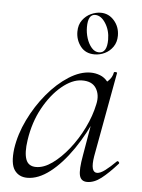

<svg xmlns="http://www.w3.org/2000/svg" viewBox="-49 -664 529 717"><g transform="rotate(5 216.0 -306.0)"><path d="M80 13Q48 13 31.5 -11Q15 -35 22 -91Q30 -146 56.5 -200.5Q83 -255 120.5 -300Q158 -345 200.5 -372Q243 -399 282 -399Q300 -399 317 -392.5Q334 -386 346 -371Q358 -356 360 -332L322 -357Q333 -359 349 -373.5Q365 -388 368 -407Q370 -410 375.5 -409Q381 -408 380 -406L322 -89Q312 -28 338 -28Q350 -28 368 -41.5Q386 -55 408 -77Q411 -80 415 -76Q419 -72 416 -69Q383 -32 356.5 -11.5Q330 9 304 9Q281 9 275.5 -12.5Q270 -34 280 -89L304 -229L320 -246Q289 -172 248.5 -113Q208 -54 164.5 -20.5Q121 13 80 13ZM109 -30Q138 -30 169.5 -52.5Q201 -75 230.5 -112Q260 -149 282 -194Q304 -239 313 -283Q321 -318 305.5 -343Q290 -368 251 -367Q215 -366 176.5 -334Q138 -302 108.5 -248.5Q79 -195 69 -127Q62 -80 71 -55Q80 -30 109 -30ZM290 -468Q256 -468 237.5 -492Q219 -516 219 -547Q219 -573 232 -590.5Q245 -608 263.5 -616.5Q282 -625 300 -625Q330 -625 350.5 -601.5Q371 -578 371 -545Q371 -521 359 -503.5Q347 -486 328.5 -477Q310 -468 290 -468ZM306 -477Q336 -477 336 -527Q336 -562 319 -588.5Q302 -615 280 -615Q253 -615 253 -567Q253 -546 259.5 -525.5Q266 -505 278 -491Q290 -477 306 -477Z"/></g></svg>

Font: Cormorant Garamond Light
Style: Italic
Weight: 300
Italic angle: -10°
Designer: Christian Thalmann (Catharsis Fonts)
Foundry: Catharsis Fonts
Version: Version 4.001